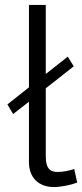

<svg xmlns="http://www.w3.org/2000/svg" viewBox="-20 -750 332 776"><path d="M280 -67C263 -61 237 -55 213 -55C185 -55 165 -66 165 -118V-393L278 -482L254 -521L165 -451V-730H97V-397L10 -328L33 -289L97 -339V-95C97 -32 136 6 198 6C225 6 266 -2 292 -12Z"/></svg>

Font: FIGSv2-sans-serif
Style: Regular
Weight: 400
Designer: Matt McInerney, Pablo Impallari, Rodrigo Fuenzalida,Mirko Velimirovic
Foundry: Matt McInerney, Pablo Impallari, Rodrigo Fuenzalida
Version: Version 4.021;hotconv 1.0.109;makeotfexe 2.5.65596